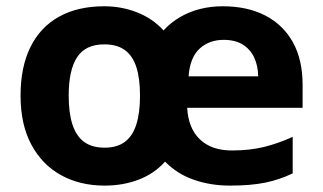

<svg xmlns="http://www.w3.org/2000/svg" viewBox="-20 -576 1018 606"><path d="M683.1 -556.2Q760.7 -556.2 817.1 -527.1Q873.5 -498 904.3 -442.9Q935.1 -387.7 935.1 -308.1V-235.8H570.8Q574.2 -171.4 610.8 -136.2Q647.5 -101.1 711.9 -101.1Q767.1 -101.1 811.8 -111.8Q856.4 -122.6 903.8 -144V-28.8Q862.3 -8.8 816.9 0.5Q771.5 9.8 706.1 9.8Q644 9.8 591.3 -8.8Q538.6 -27.3 501 -65.9Q466.8 -27.8 417.7 -9Q368.7 9.8 310.1 9.8Q232.4 9.8 172.6 -23.2Q112.8 -56.2 78.9 -119.6Q44.9 -183.1 44.9 -273.9Q44.9 -364.7 76.2 -427.7Q107.4 -490.7 166.5 -523.4Q225.6 -556.2 309.1 -556.2Q363.8 -556.2 412.8 -536.9Q461.9 -517.6 496.1 -480Q519.5 -505.4 548.6 -522.2Q577.6 -539.1 611.3 -547.6Q645 -556.2 683.1 -556.2ZM309.1 -436Q250 -436 223.4 -395.5Q196.8 -355 196.8 -273.9Q196.8 -220.2 208.5 -183.6Q220.2 -147 245.1 -128.4Q270 -109.9 310.1 -109.9Q349.6 -109.9 374.3 -128.4Q398.9 -147 410.4 -183.6Q421.9 -220.2 421.9 -273.9Q421.9 -328.1 410.4 -364Q398.9 -399.9 374 -418Q349.1 -436 309.1 -436ZM686 -450.2Q640.1 -450.2 609.9 -422.4Q579.6 -394.5 575.2 -335H794.9Q794.4 -368.2 782.5 -394Q770.5 -419.9 746.6 -435.1Q722.7 -450.2 686 -450.2Z"/></svg>

Font: Wonky
Style: Regular
Weight: 400
Designer: Monotype Design Team
Foundry: Monotype Imaging Inc.
Version: Version 3.000